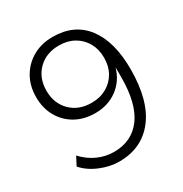

<svg xmlns="http://www.w3.org/2000/svg" viewBox="-167 -842 935 979"><g transform="rotate(-30 300.0 -352.5)"><path d="M256 8Q202 8 145.5 -15.5Q89 -39 54 -79L80 -129Q118 -88 164 -68Q210 -48 257 -48Q363 -48 421 -126.5Q479 -205 479 -360V-418Q459 -348 404 -307.5Q349 -267 274 -267Q208 -267 158 -295.5Q108 -324 80 -374Q52 -424 52 -488Q52 -554 81 -604.5Q110 -655 161 -684Q212 -713 278 -713Q405 -713 473 -623.5Q541 -534 541 -372Q541 -188 465.5 -90Q390 8 256 8ZM284 -322Q334 -322 372 -343.5Q410 -365 431.5 -402.5Q453 -440 453 -490Q453 -540 431.5 -578Q410 -616 372 -637.5Q334 -659 284 -659Q208 -659 161 -612Q114 -565 114 -490Q114 -416 161 -369Q208 -322 284 -322Z"/></g></svg>

Font: Mulish Light
Style: Regular
Weight: 300
Designer: Vernon Adams
Foundry: Vernon Adams
Version: Version 3.603; ttfautohint (v1.8.3)